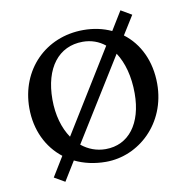

<svg xmlns="http://www.w3.org/2000/svg" viewBox="-91 -857 991 1022"><g transform="rotate(-10 405.0 -346.0)"><path d="M412 11C590 11 752 -137 752 -351C752 -474 703 -574 622 -635L685 -736L627 -770L565 -669C520 -690 469 -701 414 -701C209 -701 59 -548 59 -341C59 -222 108 -123 188 -61L123 45L180 78L244 -26C293 -2 350 11 412 11ZM188 -365C188 -535 269 -640 400 -640C446 -640 487 -625 520 -598L246 -154C209 -208 188 -281 188 -365ZM292 -103 567 -546C604 -490 625 -413 625 -322C625 -159 547 -56 422 -56C373 -56 329 -73 292 -103Z"/></g></svg>

Font: TPK Tissa Web Medium
Style: Regular
Weight: 500
Designer: Jacques Le Bailly, Suppakit Chalermlarp | Katatrad Co.,Ltd.
Foundry: Jacques Le Bailly, Cadson Demak Co.,Ltd.
Version: Version 5.000;Glyphs 3.1.2 (3151)